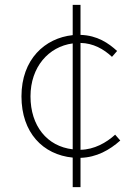

<svg xmlns="http://www.w3.org/2000/svg" viewBox="-20 -738 561 787"><path d="M278 -126C173 -138 105 -222 105 -343C105 -463 179 -547 278 -560ZM452 -186C416 -153 366 -125 310 -124V-562C362 -561 405 -537 439 -505L460 -529C425 -561 379 -593 310 -595V-718H278V-594C164 -582 68 -495 68 -343C68 -194 156 -104 278 -92V29H310V-91C376 -93 429 -123 473 -162Z"/></svg>

Font: Noto Sans T Chinese Thin
Style: Regular
Weight: 100
Designer: Ryoko NISHIZUKA (kana & ideographs); Paul D. Hunt (Latin, Greek & Cyrillic); Wenlong ZHANG (bopomofo); Sandoll Communica
Foundry: Adobe Systems Incorporated
Version: Version 1.000;PS 1;hotconv 1.0.78;makeotf.lib2.5.61930